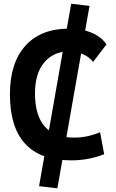

<svg xmlns="http://www.w3.org/2000/svg" viewBox="-20 -858 626 1039"><path d="M290.5 161.1 191.4 149.4 365.2 -837.9 464.4 -826.2ZM365.2 9.8Q33.7 9.8 33.7 -347.7Q33.7 -517.1 117.2 -610.1Q200.7 -703.1 353.5 -703.1Q422.4 -703.1 475.6 -680.9Q528.8 -658.7 556.2 -617.7L483.9 -522.9Q461.9 -550.3 428 -565.2Q394 -580.1 354.5 -580.1Q270.5 -580.1 220 -520.8Q169.4 -461.4 169.4 -352.5Q169.4 -113.3 381.8 -113.3Q452.6 -113.3 521.5 -142.6L543.9 -23.4Q459 9.8 365.2 9.8Z"/></svg>

Font: Cascadia Mono
Style: Regular
Weight: 400
Monospace: yes
Designer: Aaron Bell
Foundry: Saja Typeworks
Version: Version 2404.023